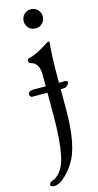

<svg xmlns="http://www.w3.org/2000/svg" viewBox="-152 -655 501 981"><g transform="rotate(-15 99.0 -165.0)"><path d="M7 287C47 287 110 220 135 152C164 72 165 -29 165 -91V-183H179C194 -183 203 -191 210 -204C210 -212 207 -217 197 -217H165V-275C165 -320 168 -388 172 -429C172 -432 169 -434 165 -434C163 -434 159 -431 152 -427C133 -415 98 -389 48 -377C44 -376 41 -370 41 -365C41 -359 44 -353 49 -352C83 -345 95 -315 95 -279V-217H25C13 -217 1 -209 1 -200C1 -194 6 -183 15 -183H95V-69C95 0 92 136 63 197C44 237 21 254 -3 260C-5 261 -14 269 -14 277C-14 284 0 287 7 287ZM72 -566C72 -538 94 -516 122 -516C151 -516 173 -538 173 -566C173 -595 151 -617 122 -617C94 -617 72 -595 72 -566Z"/></g></svg>

Font: EB Garamond
Style: Regular
Weight: 400
Designer: Georg Duffner and Octavio Pardo
Foundry: Georg Duffner
Version: Version 1.000;PS 001.000;hotconv 1.0.88;makeotf.lib2.5.64775